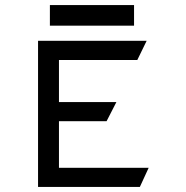

<svg xmlns="http://www.w3.org/2000/svg" viewBox="-20 -742 740 762"><path d="M178 -722V-640H512V-722ZM214 -504H525L562 -580H131V0H535L570 -76H214V-261H403L442 -337H214Z"/></svg>

Font: Charger Monospace
Style: Regular
Weight: 400
Designer: Jasper
Foundry: Cannot Into Space Fonts
Version: Version 0.980